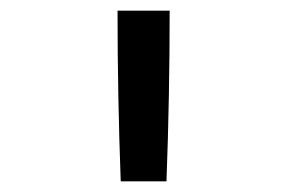

<svg xmlns="http://www.w3.org/2000/svg" viewBox="-20 -792 540 361"><path d="M207 -451Q204 -531 202.5 -611Q201 -691 201 -772H299Q299 -691 297.5 -611Q296 -531 293 -451Z"/></svg>

Font: iosevka_custom_sans_ss08 Md
Style: Regular
Weight: 500
Designer: Belleve Invis
Foundry: Belleve Invis
Version: Version 10.3.0; ttfautohint (v1.8.3)